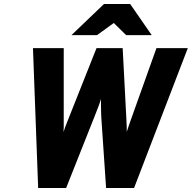

<svg xmlns="http://www.w3.org/2000/svg" viewBox="-20 -941 960 961"><path d="M171 0 145 -700H299V-333Q299 -315 299 -304Q299 -293 298 -280Q302 -293.5 306 -304.2Q310 -315 318 -335L463 -700H594L613 -336Q614 -321 614.2 -307.5Q614.5 -294 614.5 -281Q618.5 -293.5 622.5 -305.8Q626.5 -318 633 -336L763 -700H920L651 0H511L487 -354Q486.5 -364.5 486 -382.2Q485.5 -400 485.5 -417.8Q485.5 -435.5 485.5 -446Q482 -432.5 473.5 -410.2Q465 -388 454 -360L311 0ZM337.5 -765 500.5 -921H631.5L739.5 -765H611.5L549.5 -826L465.5 -765Z"/></svg>

Font: Overpass Black
Style: Italic
Weight: 900
Italic angle: -10°
Designer: Delve Withrington, Dave Bailey, Thomas Jockin
Foundry: Delve Fonts LLC
Version: Version 4.000